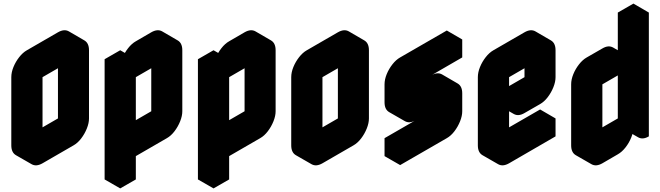

<svg xmlns="http://www.w3.org/2000/svg" viewBox="-20 -870 3680 1070"><path d="M217 -540 390 -640Q424 -660 450 -645Q476 -630 476 -590V-210Q476 -184 464 -154Q452 -124 432.5 -98.5Q413 -73 390 -60L217 40Q182 60 156 45Q130 30 130 -10V-390Q130 -417 142 -446.5Q154 -476 174 -501.5Q194 -527 217 -540ZM217 -60 390 -160V-540L217 -440ZM390 -540V-160L303 -210V-590ZM390 -160 217 -60 130 -110 303 -210ZM450 -645Q424 -660 390 -640L217 -540Q194 -527 174 -501.5Q154 -476 142 -446.5Q130 -417 130 -390V-10Q130 30 156 45L69 -5Q43 -20 43 -60V-440Q43 -467 55 -496.5Q67 -526 87 -551.5Q107 -577 130 -590L303 -690Q338 -710 364 -695Z M823 -590 910 -640Q944 -660 970 -645Q996 -630 996 -590V-250Q996 -224 984 -194Q972 -164 952.5 -138.5Q933 -113 910 -100L737 0V130L650 180V-490L737 -540V-440Q737 -467 749 -496.5Q761 -526 780.5 -551.5Q800 -577 823 -590ZM910 -540 737 -440V-100L910 -200ZM910 -540V-200L823 -250V-590ZM910 -200 737 -100 650 -150 823 -250ZM970 -645Q944 -660 910 -640L823 -590Q800 -577 780.5 -551.5Q761 -526 749 -496.5Q737 -467 737 -440L650 -490Q650 -517 662 -546.5Q674 -576 694 -601.5Q714 -627 737 -640L823 -690Q858 -710 884 -695ZM650 -490V180L563 130V-540ZM737 -540 650 -490 563 -540 650 -590Z M1343 -590 1430 -640Q1464 -660 1490 -645Q1516 -630 1516 -590V-250Q1516 -224 1504 -194Q1492 -164 1472.5 -138.5Q1453 -113 1430 -100L1257 0V130L1170 180V-490L1257 -540V-440Q1257 -467 1269 -496.5Q1281 -526 1300.5 -551.5Q1320 -577 1343 -590ZM1430 -540 1257 -440V-100L1430 -200ZM1430 -540V-200L1343 -250V-590ZM1430 -200 1257 -100 1170 -150 1343 -250ZM1490 -645Q1464 -660 1430 -640L1343 -590Q1320 -577 1300.5 -551.5Q1281 -526 1269 -496.5Q1257 -467 1257 -440L1170 -490Q1170 -517 1182 -546.5Q1194 -576 1214 -601.5Q1234 -627 1257 -640L1343 -690Q1378 -710 1404 -695ZM1170 -490V180L1083 130V-540ZM1257 -540 1170 -490 1083 -540 1170 -590Z M1777 -540 1950 -640Q1984 -660 2010 -645Q2036 -630 2036 -590V-210Q2036 -184 2024 -154Q2012 -124 1992.5 -98.5Q1973 -73 1950 -60L1777 40Q1742 60 1716 45Q1690 30 1690 -10V-390Q1690 -417 1702 -446.5Q1714 -476 1734 -501.5Q1754 -527 1777 -540ZM1777 -60 1950 -160V-540L1777 -440ZM1950 -540V-160L1863 -210V-590ZM1950 -160 1777 -60 1690 -110 1863 -210ZM2010 -645Q1984 -660 1950 -640L1777 -540Q1754 -527 1734 -501.5Q1714 -476 1702 -446.5Q1690 -417 1690 -390V-10Q1690 30 1716 45L1629 -5Q1603 -20 1603 -60V-440Q1603 -467 1615 -496.5Q1627 -526 1647 -551.5Q1667 -577 1690 -590L1863 -690Q1898 -710 1924 -695Z M2297 -200Q2262 -180 2236 -195Q2210 -210 2210 -250V-350Q2210 -377 2222 -406.5Q2234 -436 2254 -461.5Q2274 -487 2297 -500L2556 -650V-550L2297 -400V-300L2470 -400Q2504 -420 2530 -405Q2556 -390 2556 -350V-250Q2556 -224 2544 -194Q2532 -164 2512.5 -138.5Q2493 -113 2470 -100L2210 50V-50L2470 -200V-300ZM2470 -300V-200L2383 -250V-350ZM2470 -200 2210 -50 2123 -100 2383 -250ZM2210 -50V50L2123 0V-100ZM2530 -405Q2504 -420 2470 -400L2297 -300L2210 -350L2383 -450Q2418 -470 2444 -455ZM2556 -650 2297 -500Q2274 -487 2254 -461.5Q2234 -436 2222 -406.5Q2210 -377 2210 -350V-250Q2210 -210 2236 -195L2149 -245Q2123 -260 2123 -300V-400Q2123 -427 2135 -456.5Q2147 -486 2167 -511.5Q2187 -537 2210 -550L2470 -700Z M2817 -540 2990 -640Q3024 -660 3050 -645Q3076 -630 3076 -590V-440Q3076 -414 3064 -384Q3052 -354 3032.5 -328.5Q3013 -303 2990 -290L2903 -240Q2869 -220 2843 -235Q2817 -250 2817 -290V-60L3076 -210V-110L2817 40Q2782 60 2756 45Q2730 30 2730 -10V-390Q2730 -417 2742 -446.5Q2754 -476 2774 -501.5Q2794 -527 2817 -540ZM2990 -540 2817 -440V-290L2990 -390ZM3076 -210 2817 -60 2730 -110 2990 -260ZM2990 -540V-390L2903 -440V-590ZM2817 -290Q2817 -250 2843 -235L2756 -285Q2730 -300 2730 -340ZM2990 -390 2817 -290 2730 -340 2903 -440ZM3050 -645Q3024 -660 2990 -640L2817 -540Q2794 -527 2774 -501.5Q2754 -476 2742 -446.5Q2730 -417 2730 -390V-10Q2730 30 2756 45L2669 -5Q2643 -20 2643 -60V-440Q2643 -467 2655 -496.5Q2667 -526 2687 -551.5Q2707 -577 2730 -590L2903 -690Q2938 -710 2964 -695Z M3337 -500 3423 -550Q3458 -570 3484 -555Q3510 -540 3510 -500V-750L3596 -800V-110Q3562 -90 3536 -105Q3510 -120 3510 -160Q3510 -134 3498 -104Q3486 -74 3466 -48.5Q3446 -23 3423 -10L3337 40Q3302 60 3276 45Q3250 30 3250 -10V-350Q3250 -377 3262 -406.5Q3274 -436 3294 -461.5Q3314 -487 3337 -500ZM3337 -400V-60L3510 -160V-500ZM3510 -160Q3510 -120 3536 -105L3449 -155Q3423 -170 3423 -210ZM3596 -800 3510 -750 3423 -800 3510 -850ZM3510 -750V-500L3423 -550V-800ZM3510 -500V-160L3423 -210V-550ZM3510 -160 3337 -60 3250 -110 3423 -210ZM3484 -555Q3458 -570 3423 -550L3337 -500Q3314 -487 3294 -461.5Q3274 -436 3262 -406.5Q3250 -377 3250 -350V-10Q3250 30 3276 45L3189 -5Q3163 -20 3163 -60V-400Q3163 -427 3175 -456.5Q3187 -486 3207 -511.5Q3227 -537 3250 -550L3337 -600Q3371 -620 3397 -605Z"/></svg>

Font: Nabla
Style: Regular
Weight: 400
Designer: Arthur Reinders Folmer
Foundry: Typearture
Version: Version 1.002